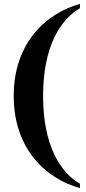

<svg xmlns="http://www.w3.org/2000/svg" viewBox="-20 -780 438 980"><path d="M388 158C342 132 200 32 200 -290C200 -612 342 -712 388 -738V-760C217 -713 50 -563 50 -290C50 -17 217 133 388 180Z"/></svg>

Font: Berkshire Swash
Style: Regular
Weight: 700
Designer: Astigmatic (AOETI)
Foundry: Astigmatic (AOETI)
Version: Version 1.000